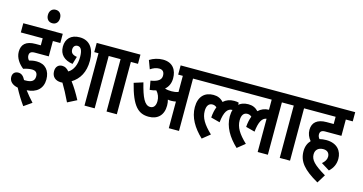

<svg xmlns="http://www.w3.org/2000/svg" viewBox="-96 -1273 3545 1874"><g transform="rotate(15 1677.0 -335.5)"><path d="M199 -208C239 -208 256 -188 256 -153C256 -105 222 -88 168 -88C163 -88 157 -88 151 -88C131 -127 109 -144 79 -144C44 -144 22 -122 22 -86C22 -42 55 -11 110 -1C138 53 171 107 209 160L288 105C256 70 227 36 201 1C300 -4 360 -58 360 -150C360 -237 312 -296 225 -296C196 -296 174 -292 148 -285C137 -297 129 -313 129 -331C129 -359 143 -374 184 -374H324V-529H399V-622H0V-529H221V-458H168C71 -458 29 -416 29 -342C29 -279 71 -225 114 -192C143 -202 173 -208 199 -208Z M211 -763C211 -723 234 -695 273 -695C312 -695 334 -723 334 -763C334 -802 312 -831 273 -831C234 -831 211 -802 211 -763Z M501 -160C507 -160 513 -160 519 -161C547 -115 578 -57 612 14L704 -33C671 -96 637 -151 602 -197C678 -244 723 -321 723 -435C723 -554 673 -632 569 -632C480 -632 432 -580 432 -502C432 -422 483 -375 567 -363L590 -440C550 -446 527 -462 527 -498C527 -527 543 -546 570 -546C605 -546 621 -511 621 -447C621 -367 593 -309 546 -281C524 -307 504 -319 475 -319C437 -319 411 -293 411 -248C411 -192 448 -161 501 -160ZM888 -529H960V-622H742V-529H785V0H888Z M1112 -529H1184V-622H948V-529H1008V0H1112Z M1564 -208C1564 -231 1561 -250 1556 -267C1567 -265 1578 -264 1589 -264C1605 -264 1621 -266 1637 -269V0H1740V-529H1812V-622H1590V-529H1637V-366C1615 -358 1592 -355 1570 -355C1547 -355 1523 -357 1503 -364L1502 -365C1535 -393 1552 -433 1552 -481C1552 -561 1513 -632 1410 -632C1362 -632 1315 -617 1277 -593L1309 -507C1338 -527 1367 -538 1396 -538C1434 -538 1450 -516 1450 -480C1450 -443 1425 -415 1344 -402L1360 -313C1384 -315 1405 -319 1424 -325C1449 -298 1462 -263 1462 -227C1462 -181 1443 -153 1407 -153C1350 -153 1317 -226 1282 -368L1191 -339C1247 -115 1314 -57 1417 -57C1507 -57 1564 -111 1564 -208Z M1800 -529H2210V-622H1800ZM1973 15 2050 -47C1968 -125 1932 -184 1932 -253C1932 -305 1952 -334 1990 -334C2007 -334 2021 -328 2033 -317C2021 -287 2013 -251 2010 -208L2101 -184C2112 -292 2143 -333 2190 -333C2204 -333 2215 -332 2232 -329V-417C2222 -421 2205 -423 2185 -423C2142 -423 2106 -410 2077 -383C2050 -413 2018 -427 1975 -427C1888 -427 1829 -373 1829 -265C1829 -161 1885 -68 1973 15Z M2153 -529H2535V-427C2492 -426 2457 -411 2429 -384C2402 -413 2370 -427 2328 -427C2241 -427 2182 -373 2182 -265C2182 -161 2238 -68 2326 15L2403 -47C2321 -125 2285 -184 2285 -253C2285 -305 2305 -334 2343 -334C2360 -334 2374 -328 2386 -317C2374 -287 2366 -251 2363 -208L2454 -184C2465 -287 2492 -330 2535 -336V0H2638V-529H2710V-622H2153Z M2862 -529H2934V-622H2698V-529H2758V0H2862Z M3169 -58 3253 -6C3294 -44 3313 -87 3313 -140C3313 -216 3265 -286 3152 -286C3128 -286 3106 -283 3085 -278C3074 -291 3068 -306 3068 -321C3068 -350 3084 -364 3120 -364H3284V-529H3354V-622H2922V-529H3181V-456H3109C3015 -456 2967 -414 2967 -340C2967 -301 2981 -267 3007 -236C2981 -209 2965 -172 2965 -124C2965 -20 3025 51 3175 136L3228 50C3106 -22 3068 -64 3068 -120C3068 -164 3097 -193 3147 -193C3193 -193 3211 -165 3211 -133C3211 -105 3196 -81 3169 -58Z"/></g></svg>

Font: Noto Sans Devanagari ExtraCondensed SemiBold
Style: Regular
Weight: 600
Width: 2
Designer: Jelle Bosma - Monotype Design Team
Foundry: Monotype Imaging Inc.
Version: Version 2.004